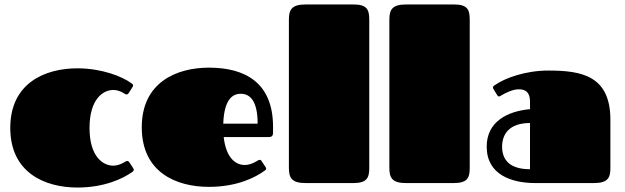

<svg xmlns="http://www.w3.org/2000/svg" viewBox="-20 -820 2799 860"><path d="M381 -247C381 -379 444 -417 487 -417C520 -417 539 -397 546 -397C552 -397 553 -399 557 -404L574 -431C576 -434 576 -436 576 -437C576 -442 573 -444 570 -446C528 -478 434 -514 327 -514C180 -514 26 -447 26 -247C26 -47 180 20 327 20C447 20 531 -20 573 -50C576 -52 579 -55 579 -59C579 -61 579 -63 577 -66L560 -92C556 -97 555 -99 549 -99C542 -99 520 -78 487 -78C444 -78 381 -115 381 -247Z M1076 -81C1038 -81 993 -109 982 -206H1184C1198 -206 1203 -213 1203 -225V-252C1203 -449 1079 -517 916 -517C769 -517 615 -450 615 -250C615 -48 769 17 916 17C1041 17 1124 -25 1166 -56C1169 -58 1172 -60 1172 -64C1172 -66 1172 -68 1170 -71L1152 -98C1149 -103 1148 -104 1142 -104C1135 -104 1111 -81 1076 -81ZM980 -266C984 -383 1028 -400 1058 -400C1099 -400 1134 -370 1134 -266Z M1274 -68C1274 -23 1287 0 1349 0H1562C1622 0 1634 -22 1634 -67V-732C1634 -778 1623 -800 1563 -800H1349C1287 -800 1274 -777 1274 -732Z M1724 -68C1724 -23 1737 0 1799 0H2012C2072 0 2084 -22 2084 -67V-732C2084 -778 2073 -800 2013 -800H1799C1737 -800 1724 -777 1724 -732Z M2639 0C2701 0 2714 -22 2714 -66V-284C2714 -482 2583 -504 2436 -504C2333 -504 2241 -470 2197 -439C2193 -437 2188 -433 2188 -428C2188 -426 2189 -423 2191 -420L2207 -394C2210 -389 2212 -388 2215 -388C2218 -388 2222 -390 2226 -393C2243 -403 2276 -420 2303 -420C2325 -420 2354 -415 2354 -364V-331C2254 -322 2160 -276 2160 -163C2160 -37 2272 0 2378 0ZM2354 -269V-62C2260 -62 2229 -107 2229 -163C2229 -218 2260 -269 2354 -269Z"/></svg>

Font: Fascinate
Style: Regular
Weight: 900
Designer: Astigmatic (AOETI)
Foundry: Astigmatic (AOETI)
Version: Version 1.000